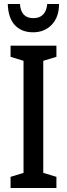

<svg xmlns="http://www.w3.org/2000/svg" viewBox="-20 -943 336 963"><path d="M263 0H33V-56L98 -76V-638L33 -658V-714H263V-658L197 -638V-76L263 -56ZM276 -923Q276 -857 239.5 -819Q203 -781 146 -781Q88 -781 54.5 -817Q21 -853 19 -923H80Q85 -852 147 -852Q210 -852 217 -923Z"/></svg>

Font: Noto Sans ExtraCondensed Medium
Style: Regular
Weight: 500
Width: 2
Designer: Monotype Design Team
Foundry: Monotype Imaging Inc.
Version: Version 2.013; ttfautohint (v1.8.4.7-5d5b)